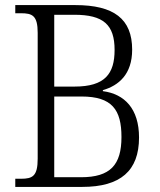

<svg xmlns="http://www.w3.org/2000/svg" viewBox="-20 -734 630 754"><path d="M40 0H303C453 0 526 -63 526 -194C526 -307 469 -365 384 -376V-380C446 -398 499 -442 499 -539C499 -660 427 -714 276 -714H40V-682H62C107 -682 128 -673 128 -605V-111C128 -42 108 -32 62 -32H40ZM273 -394H193V-676H272C386 -676 430 -637 430 -538C430 -444 392 -394 273 -394ZM298 -38H193V-355H300C420 -355 457 -303 457 -196C457 -86 413 -38 298 -38Z"/></svg>

Font: Noto Serif Devanagari SemiCondensed Light
Style: Regular
Weight: 300
Width: 4
Designer: Universal Thirst, Indian Type Foundry and the Monotype Design Team
Foundry: Monotype Imaging Inc.
Version: Version 2.004